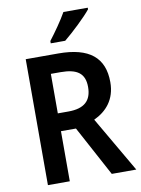

<svg xmlns="http://www.w3.org/2000/svg" viewBox="-100 -1004 790 1072"><g transform="rotate(-10 295.0 -468.5)"><path d="M474 -928V-937H336C311 -892 269 -833 236 -790V-777H318C365 -815 444 -890 474 -928ZM268 -714H83V0H207V-284H292L445 0H584L401 -315C472 -348 526 -407 526 -506C526 -645 443 -714 268 -714ZM262 -609C356 -609 399 -578 399 -501C399 -424 358 -385 267 -385H207V-609Z"/></g></svg>

Font: Noto Sans Thai SemCond SemBd
Style: Regular
Weight: 600
Width: 4
Designer: Monotype Design Team
Foundry: Monotype Imaging Inc.
Version: Version 2.002